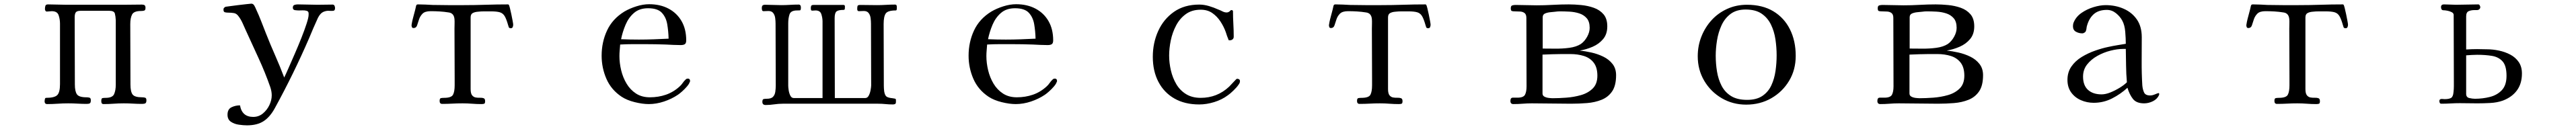

<svg xmlns="http://www.w3.org/2000/svg" viewBox="-20 -566 14040 704"><path d="M778 -19Q778 -6 772.5 -2.5Q767 1 755 1Q730 1 705 -0.5Q680 -2 655 -2Q627 -2 599.5 0Q572 2 545 2Q537 2 534.5 -2.5Q532 -7 532 -14Q532 -29 538 -30.5Q544 -32 556 -32Q593 -32 602 -52.5Q611 -73 611 -104V-456Q610 -477 606 -492Q602 -507 576 -507H419Q399 -507 393 -498.5Q387 -490 387 -471Q387 -380 387.5 -288.5Q388 -197 388 -105Q388 -67 399.5 -51Q411 -35 451 -35Q460 -35 467.5 -33Q475 -31 475 -19Q475 -6 470 -2.5Q465 1 453 1Q428 1 402.5 -0.5Q377 -2 352 -2Q323 -2 294.5 0Q266 2 237 2Q223 2 223 -14Q223 -17 224.5 -24.5Q226 -32 231 -32Q276 -32 291.5 -46.5Q307 -61 307 -107V-437Q307 -461 299.5 -483Q292 -505 262 -505Q255 -505 249 -504Q243 -503 236 -503Q230 -503 227.5 -507.5Q225 -512 225 -517Q225 -527 227.5 -534.5Q230 -542 242 -542Q267 -542 292.5 -541Q318 -540 343 -540H650Q676 -540 701.5 -540.5Q727 -541 753 -541Q763 -541 768 -537.5Q773 -534 773 -523Q773 -510 765.5 -508Q758 -506 748 -506Q710 -506 700 -487Q690 -468 690 -435Q690 -353 690.5 -270.5Q691 -188 691 -105Q691 -66 702.5 -50.5Q714 -35 754 -35Q763 -35 770.5 -33Q778 -31 778 -19Z M1806 -522Q1806 -508 1796.5 -507Q1787 -506 1772.5 -507Q1758 -508 1742 -501Q1726 -494 1713 -469Q1700 -441 1688 -413Q1676 -385 1664 -356Q1622 -259 1575.5 -164Q1529 -69 1478 24Q1452 72 1417 95Q1382 118 1326 118Q1307 118 1282 114.5Q1257 111 1238.5 98.5Q1220 86 1220 60Q1220 30 1241.5 19.5Q1263 9 1288 9Q1299 72 1360 72Q1390 72 1412.5 53.5Q1435 35 1448 8Q1461 -19 1461 -46Q1461 -67 1453 -91Q1425 -171 1389.5 -248Q1354 -325 1319 -402Q1311 -420 1302 -440Q1293 -460 1281 -476Q1270 -492 1255.5 -494.5Q1241 -497 1224 -497Q1214 -497 1206 -499Q1198 -501 1198 -513Q1198 -520 1201 -523Q1204 -526 1209 -529Q1211 -529 1231 -532Q1251 -535 1277 -538Q1303 -541 1324.5 -543.5Q1346 -546 1350 -546Q1360 -546 1366 -535.5Q1372 -525 1375 -517Q1390 -485 1403 -451.5Q1416 -418 1429 -385Q1453 -324 1479.5 -264Q1506 -204 1529 -143Q1537 -159 1552.5 -194.5Q1568 -230 1587 -273.5Q1606 -317 1623 -360Q1640 -403 1651 -437Q1662 -471 1662 -485V-493Q1662 -504 1651.5 -507Q1641 -510 1628.5 -509.5Q1616 -509 1609 -509Q1601 -509 1588.5 -510.5Q1576 -512 1576 -524Q1576 -536 1584.5 -539Q1593 -542 1603 -542Q1630 -542 1657 -541Q1684 -540 1711 -540Q1731 -540 1751.5 -540.5Q1772 -541 1792 -541Q1800 -541 1803 -535Q1806 -529 1806 -522Z M2777 -431Q2777 -425 2774.5 -418.5Q2772 -412 2764 -412Q2755 -412 2753 -417.5Q2751 -423 2749 -430Q2740 -462 2730.5 -478Q2721 -494 2704 -499Q2687 -504 2655 -504Q2637 -504 2619 -504Q2601 -504 2584 -502Q2569 -501 2557 -495Q2545 -489 2545 -471V-80Q2545 -56 2553 -46Q2561 -36 2573 -34Q2585 -32 2596.5 -32.5Q2608 -33 2616 -30Q2624 -27 2624 -14Q2624 -2 2619 0Q2614 2 2603 2Q2578 2 2552.5 0Q2527 -2 2501 -2Q2473 -2 2445.5 -0.5Q2418 1 2390 1Q2376 1 2376 -15Q2376 -29 2383 -30.5Q2390 -32 2400 -32Q2440 -32 2449 -49Q2458 -66 2458 -100V-139Q2458 -207 2457.5 -274.5Q2457 -342 2457 -409Q2457 -423 2457.5 -436Q2458 -449 2457 -462Q2454 -494 2426 -498Q2401 -502 2376.5 -503.5Q2352 -505 2327 -505Q2296 -505 2282.5 -491Q2269 -477 2263.5 -459Q2258 -441 2253 -427Q2248 -413 2234 -413Q2227 -413 2225 -418Q2223 -423 2223 -429Q2223 -432 2226 -446.5Q2229 -461 2234 -479Q2239 -497 2243 -513Q2247 -529 2248 -535Q2250 -540 2252.5 -541Q2255 -542 2260 -542Q2280 -542 2299.5 -541Q2319 -540 2338 -539Q2380 -538 2422.5 -538Q2465 -538 2507 -538Q2568 -538 2628 -540Q2688 -542 2749 -542Q2751 -542 2753 -540Q2755 -538 2759 -522.5Q2763 -507 2767 -487.5Q2771 -468 2774 -452Q2777 -436 2777 -431Z M3624 -355Q3623 -396 3616.5 -434Q3610 -472 3587 -496.5Q3564 -521 3512 -521Q3465 -521 3435.5 -495.5Q3406 -470 3389.5 -431Q3373 -392 3365 -352Q3389 -351 3413.5 -350.5Q3438 -350 3462 -350Q3503 -350 3543.5 -351.5Q3584 -353 3624 -355ZM3741 -124Q3741 -120 3739 -118Q3736 -108 3724 -94Q3712 -80 3698 -67.5Q3684 -55 3675 -49Q3641 -26 3599 -12Q3557 2 3516 2Q3482 2 3439.5 -8.5Q3397 -19 3368 -38Q3311 -76 3285 -136Q3259 -196 3259 -262Q3259 -336 3288.5 -399.5Q3318 -463 3383 -503Q3412 -520 3448.5 -531.5Q3485 -543 3518 -543Q3578 -543 3623.5 -519Q3669 -495 3694.5 -451Q3720 -407 3720 -346Q3720 -330 3712.5 -325Q3705 -320 3690 -320Q3670 -320 3649.5 -321Q3629 -322 3609 -323Q3581 -324 3553 -324.5Q3525 -325 3496 -325Q3462 -325 3428 -325Q3394 -325 3360 -323Q3359 -307 3357.5 -291.5Q3356 -276 3356 -260Q3356 -222 3365.5 -182.5Q3375 -143 3395 -109.5Q3415 -76 3446.5 -55.5Q3478 -35 3522 -35Q3568 -35 3609 -49Q3650 -63 3684 -94Q3694 -103 3701 -113.5Q3708 -124 3718 -133Q3722 -137 3729 -137Q3741 -137 3741 -124Z M4868 -525Q4868 -523 4867.5 -516Q4867 -509 4862 -509Q4819 -509 4807.5 -492.5Q4796 -476 4796 -435Q4796 -351 4796.5 -266.5Q4797 -182 4797 -98Q4797 -91 4797.5 -83Q4798 -75 4799 -67Q4803 -44 4813 -38Q4823 -32 4844 -30Q4849 -29 4856 -28Q4863 -27 4863 -21V-10Q4863 -1 4858.5 1.5Q4854 4 4846 4Q4826 4 4806 2Q4786 0 4766 0H4246Q4223 0 4199.5 3.5Q4176 7 4153 7Q4135 7 4135 -10Q4135 -24 4142 -25.5Q4149 -27 4159 -27Q4183 -27 4193 -37.5Q4203 -48 4205.5 -65Q4208 -82 4208 -100Q4208 -184 4207.5 -268.5Q4207 -353 4207 -437Q4207 -451 4205 -467Q4203 -483 4194.5 -494.5Q4186 -506 4168 -506Q4161 -506 4155 -505.5Q4149 -505 4142 -505Q4135 -505 4133.5 -510.5Q4132 -516 4132 -521Q4132 -532 4136 -536Q4140 -540 4151 -540Q4173 -540 4194.5 -539Q4216 -538 4238 -538Q4262 -538 4285.5 -539.5Q4309 -541 4333 -541Q4345 -541 4345 -525Q4345 -510 4340 -509.5Q4335 -509 4324 -509Q4290 -509 4283 -487.5Q4276 -466 4276 -439V-98Q4276 -89 4278.5 -73Q4281 -57 4287.5 -44Q4294 -31 4306 -31H4463V-449Q4463 -468 4456.5 -488.5Q4450 -509 4425 -509Q4421 -509 4416.5 -508.5Q4412 -508 4407 -508Q4401 -508 4400 -512.5Q4399 -517 4399 -521Q4399 -530 4401.5 -534.5Q4404 -539 4414 -539H4578Q4585 -539 4585 -530Q4585 -526 4584.5 -519Q4584 -512 4578 -512Q4550 -512 4539.5 -504Q4529 -496 4529 -467Q4529 -358 4529.5 -249.5Q4530 -141 4530 -31H4696Q4708 -31 4715 -44.5Q4722 -58 4725 -75Q4728 -92 4728 -100Q4728 -184 4727.5 -268.5Q4727 -353 4727 -437Q4727 -451 4725 -467Q4723 -483 4714.5 -494.5Q4706 -506 4688 -506Q4681 -506 4674.5 -505.5Q4668 -505 4661 -505Q4652 -505 4652 -517Q4652 -529 4654 -534Q4656 -539 4669 -539Q4692 -539 4715 -538.5Q4738 -538 4760 -538Q4784 -538 4808.5 -539.5Q4833 -541 4857 -541Q4865 -541 4866.5 -536.5Q4868 -532 4868 -525Z M5624 -355Q5623 -396 5616.5 -434Q5610 -472 5587 -496.5Q5564 -521 5512 -521Q5465 -521 5435.5 -495.5Q5406 -470 5389.5 -431Q5373 -392 5365 -352Q5389 -351 5413.5 -350.5Q5438 -350 5462 -350Q5503 -350 5543.5 -351.5Q5584 -353 5624 -355ZM5741 -124Q5741 -120 5739 -118Q5736 -108 5724 -94Q5712 -80 5698 -67.5Q5684 -55 5675 -49Q5641 -26 5599 -12Q5557 2 5516 2Q5482 2 5439.5 -8.5Q5397 -19 5368 -38Q5311 -76 5285 -136Q5259 -196 5259 -262Q5259 -336 5288.5 -399.5Q5318 -463 5383 -503Q5412 -520 5448.5 -531.5Q5485 -543 5518 -543Q5578 -543 5623.5 -519Q5669 -495 5694.5 -451Q5720 -407 5720 -346Q5720 -330 5712.5 -325Q5705 -320 5690 -320Q5670 -320 5649.5 -321Q5629 -322 5609 -323Q5581 -324 5553 -324.5Q5525 -325 5496 -325Q5462 -325 5428 -325Q5394 -325 5360 -323Q5359 -307 5357.5 -291.5Q5356 -276 5356 -260Q5356 -222 5365.5 -182.5Q5375 -143 5395 -109.5Q5415 -76 5446.5 -55.5Q5478 -35 5522 -35Q5568 -35 5609 -49Q5650 -63 5684 -94Q5694 -103 5701 -113.5Q5708 -124 5718 -133Q5722 -137 5729 -137Q5741 -137 5741 -124Z M6738 -123Q6738 -117 6735.5 -112Q6733 -107 6729 -102Q6721 -90 6702.5 -72Q6684 -54 6672 -46Q6640 -22 6598 -9Q6556 4 6516 4Q6437 4 6380.5 -28.5Q6324 -61 6293.5 -119.5Q6263 -178 6263 -256Q6263 -332 6292.5 -397Q6322 -462 6378.5 -501.5Q6435 -541 6516 -541Q6542 -541 6569 -533Q6596 -525 6620 -514Q6631 -510 6642.5 -504Q6654 -498 6666 -498Q6671 -498 6676 -500.5Q6681 -503 6685 -507Q6687 -511 6691 -511Q6700 -511 6700 -504Q6700 -470 6702 -435.5Q6704 -401 6704 -366Q6704 -356 6697.5 -351Q6691 -346 6682 -346Q6674 -346 6675 -351Q6671 -360 6667.5 -370Q6664 -380 6661 -390Q6650 -421 6631.5 -449Q6613 -477 6587 -495Q6561 -513 6524 -513Q6476 -513 6443 -489Q6410 -465 6390 -427Q6370 -389 6361 -345.5Q6352 -302 6352 -263Q6352 -223 6361.5 -182Q6371 -141 6391 -107Q6411 -73 6444 -52.5Q6477 -32 6524 -32Q6614 -32 6679 -93Q6688 -102 6696.5 -111.5Q6705 -121 6715 -131Q6717 -133 6718.5 -134.5Q6720 -136 6724 -136Q6729 -136 6733.5 -133Q6738 -130 6738 -123Z M7777 -431Q7777 -425 7774.5 -418.5Q7772 -412 7764 -412Q7755 -412 7753 -417.5Q7751 -423 7749 -430Q7740 -462 7730.5 -478Q7721 -494 7704 -499Q7687 -504 7655 -504Q7637 -504 7619 -504Q7601 -504 7584 -502Q7569 -501 7557 -495Q7545 -489 7545 -471V-80Q7545 -56 7553 -46Q7561 -36 7573 -34Q7585 -32 7596.5 -32.5Q7608 -33 7616 -30Q7624 -27 7624 -14Q7624 -2 7619 0Q7614 2 7603 2Q7578 2 7552.5 0Q7527 -2 7501 -2Q7473 -2 7445.5 -0.5Q7418 1 7390 1Q7376 1 7376 -15Q7376 -29 7383 -30.5Q7390 -32 7400 -32Q7440 -32 7449 -49Q7458 -66 7458 -100V-139Q7458 -207 7457.5 -274.5Q7457 -342 7457 -409Q7457 -423 7457.5 -436Q7458 -449 7457 -462Q7454 -494 7426 -498Q7401 -502 7376.5 -503.5Q7352 -505 7327 -505Q7296 -505 7282.5 -491Q7269 -477 7263.5 -459Q7258 -441 7253 -427Q7248 -413 7234 -413Q7227 -413 7225 -418Q7223 -423 7223 -429Q7223 -432 7226 -446.5Q7229 -461 7234 -479Q7239 -497 7243 -513Q7247 -529 7248 -535Q7250 -540 7252.5 -541Q7255 -542 7260 -542Q7280 -542 7299.5 -541Q7319 -540 7338 -539Q7380 -538 7422.5 -538Q7465 -538 7507 -538Q7568 -538 7628 -540Q7688 -542 7749 -542Q7751 -542 7753 -540Q7755 -538 7759 -522.5Q7763 -507 7767 -487.5Q7771 -468 7774 -452Q7777 -436 7777 -431Z M8686 -153Q8686 -198 8666 -224Q8646 -250 8612.5 -260.5Q8579 -271 8539 -271H8491Q8465 -271 8439 -270Q8413 -269 8387 -268V-56Q8387 -44 8397.5 -38.5Q8408 -33 8421.5 -31.5Q8435 -30 8443 -30Q8475 -30 8516.5 -33Q8558 -36 8596.5 -47Q8635 -58 8660.5 -83Q8686 -108 8686 -153ZM8644 -414Q8644 -448 8628 -466.5Q8612 -485 8587 -493Q8562 -501 8534 -502.5Q8506 -504 8481 -504Q8475 -504 8469 -503.5Q8463 -503 8456 -502Q8447 -501 8430.5 -499.5Q8414 -498 8401 -492.5Q8388 -487 8388 -472V-301Q8416 -301 8455.5 -300.5Q8495 -300 8533 -305Q8571 -310 8596 -326Q8616 -340 8630 -365Q8644 -390 8644 -414ZM8788 -156Q8788 -99 8766.5 -67.5Q8745 -36 8709 -21.5Q8673 -7 8629.5 -3.5Q8586 0 8542 0Q8489 0 8435.5 -1Q8382 -2 8329 -2Q8304 -2 8279 0Q8254 2 8228 2Q8212 2 8212 -15Q8212 -33 8225 -33Q8238 -33 8250 -33Q8283 -33 8291.5 -49Q8300 -65 8300 -95Q8300 -188 8299.5 -281Q8299 -374 8299 -468Q8299 -487 8289.5 -494.5Q8280 -502 8266 -503Q8252 -504 8238 -504Q8225 -504 8219.5 -506Q8214 -508 8214 -521Q8214 -534 8222 -536.5Q8230 -539 8240 -539Q8269 -539 8297.5 -538Q8326 -537 8355 -537Q8399 -537 8443 -539.5Q8487 -542 8530 -542Q8561 -542 8597.5 -538.5Q8634 -535 8666.5 -523.5Q8699 -512 8719.5 -488Q8740 -464 8740 -422Q8740 -380 8717.5 -353Q8695 -326 8660.5 -311Q8626 -296 8590 -290Q8619 -287 8653 -279.5Q8687 -272 8718 -257Q8749 -242 8768.5 -217Q8788 -192 8788 -156Z M9663 -264Q9663 -307 9656.5 -351Q9650 -395 9632 -432Q9614 -469 9581 -491.5Q9548 -514 9494 -514Q9444 -514 9412 -490Q9380 -466 9362.5 -427.5Q9345 -389 9338 -345.5Q9331 -302 9331 -262Q9331 -218 9338 -175.5Q9345 -133 9363 -98Q9381 -63 9414.5 -42Q9448 -21 9502 -21Q9554 -21 9586 -43Q9618 -65 9634.5 -101Q9651 -137 9657 -179.5Q9663 -222 9663 -264ZM9767 -261Q9767 -185 9731 -125Q9695 -65 9634 -30Q9573 5 9497 5Q9424 5 9364 -30Q9304 -65 9268.5 -125Q9233 -185 9233 -259Q9233 -316 9253 -366.5Q9273 -417 9308.5 -456Q9344 -495 9393.5 -517.5Q9443 -540 9501 -540Q9586 -540 9645 -504.5Q9704 -469 9735.5 -406Q9767 -343 9767 -261Z M10686 -153Q10686 -198 10666 -224Q10646 -250 10612.5 -260.5Q10579 -271 10539 -271H10491Q10465 -271 10439 -270Q10413 -269 10387 -268V-56Q10387 -44 10397.5 -38.5Q10408 -33 10421.5 -31.5Q10435 -30 10443 -30Q10475 -30 10516.5 -33Q10558 -36 10596.5 -47Q10635 -58 10660.5 -83Q10686 -108 10686 -153ZM10644 -414Q10644 -448 10628 -466.5Q10612 -485 10587 -493Q10562 -501 10534 -502.5Q10506 -504 10481 -504Q10475 -504 10469 -503.5Q10463 -503 10456 -502Q10447 -501 10430.5 -499.5Q10414 -498 10401 -492.5Q10388 -487 10388 -472V-301Q10416 -301 10455.5 -300.5Q10495 -300 10533 -305Q10571 -310 10596 -326Q10616 -340 10630 -365Q10644 -390 10644 -414ZM10788 -156Q10788 -99 10766.5 -67.5Q10745 -36 10709 -21.5Q10673 -7 10629.5 -3.5Q10586 0 10542 0Q10489 0 10435.5 -1Q10382 -2 10329 -2Q10304 -2 10279 0Q10254 2 10228 2Q10212 2 10212 -15Q10212 -33 10225 -33Q10238 -33 10250 -33Q10283 -33 10291.5 -49Q10300 -65 10300 -95Q10300 -188 10299.5 -281Q10299 -374 10299 -468Q10299 -487 10289.5 -494.5Q10280 -502 10266 -503Q10252 -504 10238 -504Q10225 -504 10219.5 -506Q10214 -508 10214 -521Q10214 -534 10222 -536.5Q10230 -539 10240 -539Q10269 -539 10297.5 -538Q10326 -537 10355 -537Q10399 -537 10443 -539.5Q10487 -542 10530 -542Q10561 -542 10597.5 -538.5Q10634 -535 10666.5 -523.5Q10699 -512 10719.5 -488Q10740 -464 10740 -422Q10740 -380 10717.5 -353Q10695 -326 10660.5 -311Q10626 -296 10590 -290Q10619 -287 10653 -279.5Q10687 -272 10718 -257Q10749 -242 10768.5 -217Q10788 -192 10788 -156Z M11572 -117Q11568 -162 11567.5 -207.5Q11567 -253 11566 -299H11551Q11520 -299 11482.5 -289.5Q11445 -280 11411 -261Q11377 -242 11355 -214Q11333 -186 11333 -148Q11333 -100 11360 -75.5Q11387 -51 11434 -51Q11456 -51 11482 -61.5Q11508 -72 11532.5 -87Q11557 -102 11572 -117ZM11748 -53Q11748 -49 11747 -47Q11737 -25 11713.5 -13.5Q11690 -2 11666 -2Q11624 -2 11605 -26Q11586 -50 11575 -87Q11537 -52 11490.5 -28.5Q11444 -5 11391 -5Q11354 -5 11321 -19.5Q11288 -34 11268 -62Q11248 -90 11248 -130Q11248 -172 11269.5 -203Q11291 -234 11325.5 -255Q11360 -276 11398.5 -289.5Q11437 -303 11471 -310Q11494 -315 11518 -319Q11542 -323 11566 -327Q11566 -355 11563 -392Q11560 -429 11547 -453Q11535 -476 11512.5 -494Q11490 -512 11463 -512Q11417 -512 11390.5 -488Q11364 -464 11353 -420Q11352 -415 11351.5 -409.5Q11351 -404 11349 -399Q11348 -393 11341.5 -388.5Q11335 -384 11329 -384Q11310 -384 11294 -393Q11278 -402 11278 -423Q11278 -435 11282 -444Q11295 -475 11324.5 -495.5Q11354 -516 11390 -527Q11426 -538 11456 -538Q11510 -538 11555 -518Q11600 -498 11626.5 -459.5Q11653 -421 11653 -363Q11653 -298 11652.5 -232Q11652 -166 11656 -100Q11658 -78 11665.5 -61.5Q11673 -45 11699 -45Q11711 -45 11726 -51.5Q11741 -58 11745 -58Q11748 -58 11748 -53Z M12777 -431Q12777 -425 12774.5 -418.5Q12772 -412 12764 -412Q12755 -412 12753 -417.5Q12751 -423 12749 -430Q12740 -462 12730.5 -478Q12721 -494 12704 -499Q12687 -504 12655 -504Q12637 -504 12619 -504Q12601 -504 12584 -502Q12569 -501 12557 -495Q12545 -489 12545 -471V-80Q12545 -56 12553 -46Q12561 -36 12573 -34Q12585 -32 12596.5 -32.5Q12608 -33 12616 -30Q12624 -27 12624 -14Q12624 -2 12619 0Q12614 2 12603 2Q12578 2 12552.5 0Q12527 -2 12501 -2Q12473 -2 12445.5 -0.5Q12418 1 12390 1Q12376 1 12376 -15Q12376 -29 12383 -30.5Q12390 -32 12400 -32Q12440 -32 12449 -49Q12458 -66 12458 -100V-139Q12458 -207 12457.5 -274.5Q12457 -342 12457 -409Q12457 -423 12457.5 -436Q12458 -449 12457 -462Q12454 -494 12426 -498Q12401 -502 12376.5 -503.5Q12352 -505 12327 -505Q12296 -505 12282.5 -491Q12269 -477 12263.5 -459Q12258 -441 12253 -427Q12248 -413 12234 -413Q12227 -413 12225 -418Q12223 -423 12223 -429Q12223 -432 12226 -446.5Q12229 -461 12234 -479Q12239 -497 12243 -513Q12247 -529 12248 -535Q12250 -540 12252.5 -541Q12255 -542 12260 -542Q12280 -542 12299.5 -541Q12319 -540 12338 -539Q12380 -538 12422.5 -538Q12465 -538 12507 -538Q12568 -538 12628 -540Q12688 -542 12749 -542Q12751 -542 12753 -540Q12755 -538 12759 -522.5Q12763 -507 12767 -487.5Q12771 -468 12774 -452Q12777 -436 12777 -431Z M13641 -152Q13641 -207 13619.5 -231Q13598 -255 13562 -261Q13526 -267 13481 -267Q13466 -267 13451 -266Q13436 -265 13421 -264V-54Q13421 -35 13438 -31Q13455 -27 13469 -27Q13511 -27 13550.5 -37Q13590 -47 13615.5 -74Q13641 -101 13641 -152ZM13725 -165Q13725 -110 13698 -73Q13671 -36 13621 -17Q13590 -6 13552.5 -4Q13515 -2 13482 -2Q13458 -2 13434.5 -2.5Q13411 -3 13387 -3Q13362 -3 13337 -1.5Q13312 0 13286 0Q13279 0 13277 -5Q13275 -10 13275 -15Q13275 -26 13288 -26Q13292 -26 13296 -25.5Q13300 -25 13304 -25Q13327 -25 13338.5 -31.5Q13350 -38 13352 -63Q13354 -79 13354 -95Q13354 -111 13354 -126Q13354 -215 13353.5 -305Q13353 -395 13353 -484Q13353 -494 13342.5 -499.5Q13332 -505 13319 -507.5Q13306 -510 13298 -510Q13290 -510 13287 -515Q13284 -520 13284 -527Q13284 -542 13300 -542Q13317 -542 13333.5 -541Q13350 -540 13366 -540Q13396 -540 13426.5 -541Q13457 -542 13487 -542Q13492 -542 13495 -536.5Q13498 -531 13498 -527Q13498 -517 13487 -512Q13483 -511 13477.5 -511Q13472 -511 13467 -511Q13448 -511 13434.5 -505Q13421 -499 13421 -476V-296Q13436 -297 13451 -297.5Q13466 -298 13481 -298L13535 -297Q13566 -297 13599.5 -290Q13633 -283 13661.5 -268Q13690 -253 13707.5 -227.5Q13725 -202 13725 -165Z"/></svg>

Font: Kaisei Opti
Style: Regular
Weight: 400
Designer: Font-Kai, 金井和夫
Foundry: KAZUO KANAI
Version: Version 5.003